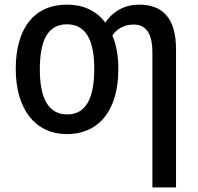

<svg xmlns="http://www.w3.org/2000/svg" viewBox="-20 -569 853 829"><path d="M491 -271C491 -328 482 -377 465 -416C485 -444 515 -463 556 -463C612 -463 638 -423 638 -342V240H740V-356C740 -489 684 -549 580 -549C521 -549 468 -522 435 -471C396 -523 339 -549 270 -549C127 -549 48 -447 48 -271C48 -96 134 10 268 10C411 10 491 -97 491 -271ZM152 -270C152 -396 187 -464 269 -464C351 -464 387 -396 387 -271C387 -145 351 -75 270 -75C188 -75 152 -146 152 -270Z"/></svg>

Font: Noto Sans SemiCondensed Medium
Style: Regular
Weight: 500
Width: 4
Designer: Monotype Design Team
Foundry: Monotype Imaging Inc.
Version: Version 2.013